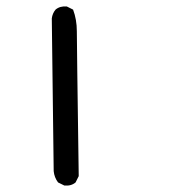

<svg xmlns="http://www.w3.org/2000/svg" viewBox="-20 -614 540 599"><path d="M180.7 -35.2 161.1 -44.9Q149.4 -60.5 147.5 -80.1L141.6 -556.6Q143.6 -572.3 153.3 -584Q167 -595.7 188.5 -593.8L208 -584Q219.7 -552.7 219.7 -516.6Q219.7 -480.5 225.6 -64.5L215.8 -44.9Q202.1 -33.2 180.7 -35.2Z"/></svg>

Font: JasonHandwriting2
Style: Regular
Weight: 400
Version: Version 1.05.10